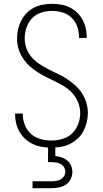

<svg xmlns="http://www.w3.org/2000/svg" viewBox="-20 -763 540 1003"><path d="M249 8Q225 8 201 4.5Q177 1 155 -9Q133 -19 114.5 -35Q96 -51 83.5 -72Q71 -93 65 -116.5Q59 -140 59 -164V-170H99V-166Q99 -137 110 -109.5Q121 -82 142.5 -63Q164 -44 192 -36.5Q220 -29 249 -29Q278 -29 307 -37.5Q336 -46 357 -66.5Q378 -87 388.5 -115Q399 -143 399 -173Q399 -200 389 -226Q379 -252 361.5 -272.5Q344 -293 321 -308Q298 -323 273.5 -335Q249 -347 224.5 -359Q200 -371 177 -385.5Q154 -400 134 -418.5Q114 -437 99 -460Q84 -483 76.5 -509Q69 -535 69 -563Q69 -587 74.5 -610.5Q80 -634 91 -655.5Q102 -677 119 -694.5Q136 -712 157.5 -723Q179 -734 203 -738.5Q227 -743 251 -743Q275 -743 298.5 -739Q322 -735 343 -725Q364 -715 381.5 -698.5Q399 -682 410.5 -661.5Q422 -641 427.5 -617.5Q433 -594 433 -571V-565H393V-569Q393 -597 383.5 -624Q374 -651 354 -670.5Q334 -690 306.5 -698Q279 -706 251 -706Q223 -706 195 -697Q167 -688 147.5 -667.5Q128 -647 118.5 -619Q109 -591 109 -563Q109 -536 118.5 -510Q128 -484 146 -463.5Q164 -443 187 -428Q210 -413 234 -400.5Q258 -388 283 -376.5Q308 -365 330.5 -350Q353 -335 373.5 -316.5Q394 -298 408.5 -275.5Q423 -253 431 -226.5Q439 -200 439 -173Q439 -148 433 -123.5Q427 -99 415.5 -77.5Q404 -56 385.5 -39Q367 -22 345 -11Q323 0 298.5 4Q274 8 249 8ZM150 220V184H250Q262 184 274.5 182Q287 180 297.5 174Q308 168 314.5 157.5Q321 147 321 134Q321 122 314.5 111Q308 100 297.5 94Q287 88 274.5 86Q262 84 250 84H231V-29H269V52Q286 54 302.5 59.5Q319 65 332 76Q345 87 351.5 103Q358 119 358 136Q358 155 349 173Q340 191 324 201.5Q308 212 288.5 216Q269 220 250 220Z"/></svg>

Font: Iosevka Term Curly Extralight
Style: Regular
Weight: 200
Designer: Belleve Invis
Foundry: Belleve Invis
Version: Version 32.3.0